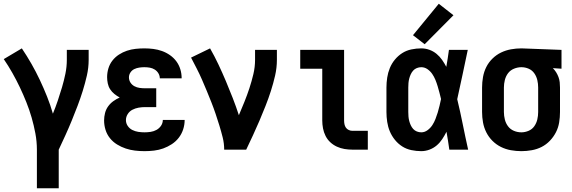

<svg xmlns="http://www.w3.org/2000/svg" viewBox="-20 -795 3040 1020"><path d="M176 205H292V0Q310 -38 327.5 -76.5Q345 -115 361 -154Q377 -193 392 -232.5Q407 -272 419.5 -312Q432 -352 441.5 -393.5Q451 -435 451 -477V-530H335V-477Q335 -440 327.5 -403.5Q320 -367 309.5 -331.5Q299 -296 287 -260.5Q275 -225 261 -191Q248 -237 230 -282Q212 -327 191.5 -370.5Q171 -414 147 -456Q123 -498 96 -538L0 -481Q24 -446 45.5 -408Q67 -370 85.5 -331Q104 -292 120 -252Q136 -212 148 -170.5Q160 -129 168 -86Q176 -43 176 0Z M748 8Q773 8 798.5 5Q824 2 847.5 -6.5Q871 -15 892.5 -29Q914 -43 929.5 -63Q945 -83 953 -107.5Q961 -132 961 -158H845Q845 -141 835.5 -127Q826 -113 811.5 -105Q797 -97 780.5 -94.5Q764 -92 748 -92Q731 -92 714.5 -94.5Q698 -97 683 -104.5Q668 -112 658.5 -126Q649 -140 649 -157Q649 -174 658.5 -189Q668 -204 683.5 -212Q699 -220 716 -223Q733 -226 750 -226H810V-326H750Q736 -326 721.5 -328Q707 -330 694 -337Q681 -344 673 -356.5Q665 -369 665 -384Q665 -398 673 -410Q681 -422 693.5 -428Q706 -434 720 -436Q734 -438 747 -438Q762 -438 776 -435.5Q790 -433 802 -425.5Q814 -418 821.5 -405.5Q829 -393 829 -379Q829 -379 829 -379Q829 -379 829 -379H945Q945 -379 945 -379.5Q945 -380 945 -380Q945 -404 938 -427Q931 -450 917 -469Q903 -488 883 -502Q863 -516 840.5 -524Q818 -532 794.5 -535Q771 -538 747 -538Q724 -538 700.5 -535.5Q677 -533 654.5 -525.5Q632 -518 612 -505Q592 -492 577.5 -473.5Q563 -455 556 -432Q549 -409 549 -385Q549 -369 552.5 -352Q556 -335 565 -321Q574 -307 587.5 -296Q601 -285 616 -277Q598 -269 582 -257.5Q566 -246 554.5 -230Q543 -214 538 -194.5Q533 -175 533 -155Q533 -130 540.5 -105.5Q548 -81 564 -61Q580 -41 602 -27.5Q624 -14 648 -6Q672 2 697 5Q722 8 748 8Z M1171 0H1288Q1306 -38 1324 -76.5Q1342 -115 1358.5 -154Q1375 -193 1390.5 -232Q1406 -271 1419 -311.5Q1432 -352 1441.5 -393.5Q1451 -435 1451 -477V-530H1335V-477Q1335 -439 1326 -401Q1317 -363 1305 -326.5Q1293 -290 1278.5 -254Q1264 -218 1249 -183Q1234 -229 1216.5 -274Q1199 -319 1180 -364Q1161 -409 1140.5 -452.5Q1120 -496 1096 -538L995 -489Q1010 -460 1025 -431Q1040 -402 1053 -372Q1066 -342 1078.5 -312Q1091 -282 1103 -251.5Q1115 -221 1125.5 -190Q1136 -159 1145.5 -128Q1155 -97 1163 -65Q1171 -33 1171 0Z M1852 0H1934V-100H1852Q1842 -100 1832.5 -104.5Q1823 -109 1817.5 -117Q1812 -125 1810 -135Q1808 -145 1808 -155V-530H1575V-430H1692V-155Q1692 -134 1696 -113Q1700 -92 1709.5 -73Q1719 -54 1734.5 -39.5Q1750 -25 1769.5 -16Q1789 -7 1810 -3.5Q1831 0 1852 0Z M2218 8Q2240 8 2261.5 0Q2283 -8 2300 -22.5Q2317 -37 2329.5 -56Q2342 -75 2352 -95Q2356 -71 2360 -47.5Q2364 -24 2367 0H2467Q2452 -67 2438.5 -134.5Q2425 -202 2409 -268Q2424 -334 2437.5 -399.5Q2451 -465 2465 -530H2365Q2362 -508 2358.5 -485Q2355 -462 2351 -440Q2341 -459 2328.5 -477Q2316 -495 2299 -509Q2282 -523 2261 -530.5Q2240 -538 2218 -538Q2192 -538 2165.5 -532.5Q2139 -527 2117 -513Q2095 -499 2078 -478.5Q2061 -458 2051 -433.5Q2041 -409 2037 -382.5Q2033 -356 2033 -330V-200Q2033 -174 2037 -147.5Q2041 -121 2051 -97Q2061 -73 2078 -52Q2095 -31 2117 -17Q2139 -3 2165.5 2.5Q2192 8 2218 8ZM2218 -92Q2206 -92 2194.5 -96.5Q2183 -101 2175 -110Q2167 -119 2162 -130Q2157 -141 2154 -152.5Q2151 -164 2150 -176Q2149 -188 2149 -200V-330Q2149 -342 2150 -354Q2151 -366 2154 -377.5Q2157 -389 2162 -400Q2167 -411 2175 -420Q2183 -429 2194.5 -433.5Q2206 -438 2218 -438Q2236 -438 2251 -427.5Q2266 -417 2276 -402.5Q2286 -388 2293 -371Q2300 -354 2305 -337Q2310 -320 2314.5 -303Q2319 -286 2323 -269Q2319 -251 2315 -233Q2311 -215 2305.5 -197.5Q2300 -180 2293.5 -163Q2287 -146 2277 -130.5Q2267 -115 2251.5 -103.5Q2236 -92 2218 -92ZM2236 -560 2389 -714 2311 -775 2174 -608Z M2750 8Q2777 8 2805 3Q2833 -2 2857.5 -14.5Q2882 -27 2901.5 -47.5Q2921 -68 2933.5 -92.5Q2946 -117 2950.5 -144.5Q2955 -172 2955 -200V-330Q2955 -344 2953.5 -358Q2952 -372 2947 -385.5Q2942 -399 2934.5 -411Q2927 -423 2917 -433L2963 -430V-530L2751 -538H2750Q2722 -538 2694.5 -533Q2667 -528 2642 -516Q2617 -504 2596.5 -484Q2576 -464 2563.5 -439Q2551 -414 2546 -386Q2541 -358 2541 -330V-200Q2541 -172 2546 -144.5Q2551 -117 2563.5 -92Q2576 -67 2596 -47Q2616 -27 2641 -14.5Q2666 -2 2694 3Q2722 8 2750 8ZM2750 -92Q2729 -92 2710 -100Q2691 -108 2679 -124Q2667 -140 2662 -160Q2657 -180 2657 -200V-330Q2657 -350 2662 -370Q2667 -390 2679 -406Q2691 -422 2710.5 -430Q2730 -438 2750 -438Q2770 -438 2788.5 -430Q2807 -422 2818.5 -405.5Q2830 -389 2834.5 -369.5Q2839 -350 2839 -330V-200Q2839 -180 2834.5 -160.5Q2830 -141 2818.5 -124.5Q2807 -108 2788 -100Q2769 -92 2750 -92Z"/></svg>

Font: Iosevka SS09
Style: Bold
Weight: 700
Monospace: yes
Designer: Belleve Invis
Foundry: Belleve Invis
Version: Version 5.2.1; ttfautohint (v1.8.3)